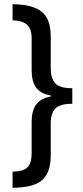

<svg xmlns="http://www.w3.org/2000/svg" viewBox="-20 -736 397 916"><path d="M40 83Q91 82 111 62Q131 42 131 -5V-155Q131 -207 152 -236.5Q173 -266 223 -276V-280Q173 -289 152 -318.5Q131 -348 131 -401V-551Q131 -600 108 -619Q85 -638 40 -639V-716Q136 -715 179 -680Q222 -645 222 -564V-410Q222 -364 243 -339.5Q264 -315 325 -315V-241Q267 -241 244.5 -218.5Q222 -196 222 -146V7Q222 85 182.5 122Q143 159 40 160Z"/></svg>

Font: Noto Sans Gujarati UI ExtraCondensed Medium
Style: Regular
Weight: 500
Width: 2
Designer: Jelle Bosma - Monotype Design Team, Universal Thirst
Foundry: Monotype Imaging Inc.
Version: Version 2.106; ttfautohint (v1.8.4.7-5d5b)